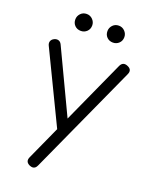

<svg xmlns="http://www.w3.org/2000/svg" viewBox="-179 -846 907 1174"><g transform="rotate(20 274.0 -259.5)"><path d="M184 238Q176 238 166 234Q132 219 147 186L470 -526Q485 -558 518 -544Q552 -530 537 -497L213 215Q203 238 184 238ZM295 -17Q280 -10 267 -14.5Q254 -19 246 -34L23 -496Q16 -511 21 -524Q26 -537 41 -544Q56 -551 69 -546.5Q82 -542 89 -527L308 -65Q316 -50 313 -37Q310 -24 295 -17ZM176 -647Q152 -647 136.5 -662.5Q121 -678 121 -702Q121 -724 136.5 -740.5Q152 -757 176 -757Q199 -757 215 -740.5Q231 -724 231 -702Q231 -678 215 -662.5Q199 -647 176 -647ZM385 -647Q361 -647 345.5 -662.5Q330 -678 330 -702Q330 -724 345.5 -740.5Q361 -757 385 -757Q408 -757 424 -740.5Q440 -724 440 -702Q440 -678 424 -662.5Q408 -647 385 -647Z"/></g></svg>

Font: Comfortaa
Style: Regular
Weight: 400
Designer: Johan Aakerlund
Foundry: Johan Aakerlund
Version: Version 3.104; ttfautohint (v1.8.1.43-b0c9)